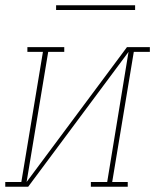

<svg xmlns="http://www.w3.org/2000/svg" viewBox="-57 -709 589 729"><path d="M-37 0V-18H24L106 -512H47V-530H187V-512H126L44 -18L425 -530H512V-512H451L369 -18H428V0H288V-18H350L431 -512L50 0ZM156 -671V-689H456V-671Z"/></svg>

Font: Iosevka Curly Slab ThObl
Style: Regular
Weight: 100
Italic angle: -9°
Monospace: yes
Designer: Belleve Invis
Foundry: Belleve Invis
Version: Version 11.0.0; ttfautohint (v1.8.3)